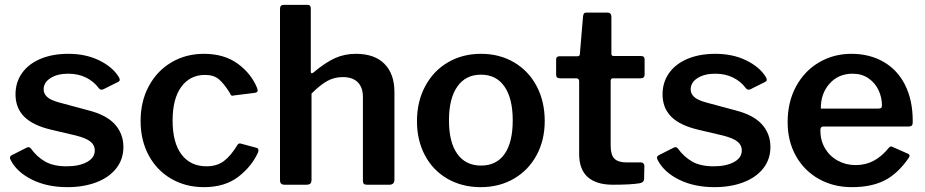

<svg xmlns="http://www.w3.org/2000/svg" viewBox="-20 -762 3817 792"><path d="M335 -442C356.3 -431.3 373.7 -417 387 -399C390.3 -394.3 394.7 -392 400 -392C400.7 -392 403 -392.7 407 -394L469 -425C472.3 -427 474 -429.7 474 -433C474 -436.3 472.3 -440.7 469 -446C451.7 -473.3 424.7 -495.8 388 -513.5C351.3 -531.2 309.3 -540 262 -540C218 -540 179.5 -533 146.5 -519C113.5 -505 88.2 -485.3 70.5 -460C52.8 -434.7 44 -405.7 44 -373C44 -335.7 55.8 -305 79.5 -281C103.2 -257 140.3 -239 191 -227L293 -203C321.7 -195.7 341.8 -187.2 353.5 -177.5C365.2 -167.8 371 -156 371 -142C371 -121.3 360.2 -105.2 338.5 -93.5C316.8 -81.8 289 -76 255 -76C218.3 -76 188.5 -82.7 165.5 -96C142.5 -109.3 123 -127.3 107 -150C103.7 -153.3 100.7 -155 98 -155C94.7 -155 90.7 -153.7 86 -151L27 -121C23 -118.3 21 -115 21 -111C21 -109 22.3 -105.3 25 -100C42.3 -67.3 71.7 -40.8 113 -20.5C154.3 -0.2 202.7 10 258 10C302.7 10 342.5 3.3 377.5 -10C412.5 -23.3 439.8 -42.5 459.5 -67.5C479.2 -92.5 489 -122 489 -156C489 -192 477.3 -223 454 -249C430.7 -275 394 -294.3 344 -307L225 -339C200.3 -345.7 183.3 -353.5 174 -362.5C164.7 -371.5 160 -381.7 160 -393C160 -412.3 169.5 -428 188.5 -440C207.5 -452 231.7 -458 261 -458C289 -458 313.7 -452.7 335 -442Z M961 -499C923.7 -526.3 877 -540 821 -540C771.7 -540 727.2 -528.3 687.5 -505C647.8 -481.7 616.7 -449 594 -407C571.3 -365 560 -317 560 -263C560 -209.7 571.2 -162.3 593.5 -121C615.8 -79.7 646.8 -47.5 686.5 -24.5C726.2 -1.5 771 10 821 10C879 10 926.7 -4.5 964 -33.5C1001.3 -62.5 1028.3 -96.3 1045 -135C1047.7 -144.3 1045.7 -150 1039 -152L976 -169C972 -170.3 968.8 -170.7 966.5 -170C964.2 -169.3 962 -167.7 960 -165C942 -135 923.3 -112.7 904 -98C884.7 -83.3 860.7 -76 832 -76C788 -76 753.7 -92.2 729 -124.5C704.3 -156.8 692 -203.7 692 -265C692 -325 704 -371.3 728 -404C752 -436.7 784.7 -453 826 -453C850 -453 869.2 -446.8 883.5 -434.5C897.8 -422.2 913 -403 929 -377C931 -370.3 934.3 -367 939 -367L943 -368L1031 -379C1039 -380.3 1043 -383.7 1043 -389L1041 -398C1025 -438 998.3 -471.7 961 -499Z M1135 -18C1135 -6 1141.3 0 1154 0H1243C1251 0 1256.7 -1.5 1260 -4.5C1263.3 -7.5 1265 -12.7 1265 -20V-376C1289 -400 1310.7 -417.3 1330 -428C1349.3 -438.7 1370.7 -444 1394 -444C1421.3 -444 1442 -436.8 1456 -422.5C1470 -408.2 1477 -388 1477 -362V-18C1477 -11.3 1478.2 -6.7 1480.5 -4C1482.8 -1.3 1487.3 0 1494 0H1586C1600 0 1607 -7 1607 -21V-383C1607 -432.3 1593.3 -470.8 1566 -498.5C1538.7 -526.2 1499.3 -540 1448 -540C1417.3 -540 1388.8 -534.2 1362.5 -522.5C1336.2 -510.8 1306.3 -491 1273 -463C1269.7 -460.3 1267 -459.3 1265 -460C1263 -460.7 1262 -463 1262 -467V-727C1262 -737 1257.7 -742 1249 -742H1150C1140 -742 1135 -736.3 1135 -725Z M1826 -24.5C1866 -1.5 1911.7 10 1963 10C2014.3 10 2060 -1.7 2100 -25C2140 -48.3 2171.2 -80.7 2193.5 -122C2215.8 -163.3 2227 -210.3 2227 -263C2227 -316.3 2216 -364 2194 -406C2172 -448 2141 -480.8 2101 -504.5C2061 -528.2 2015.3 -540 1964 -540C1913.3 -540 1868 -528.3 1828 -505C1788 -481.7 1756.7 -448.8 1734 -406.5C1711.3 -364.2 1700 -316 1700 -262C1700 -209.3 1711 -162.3 1733 -121C1755 -79.7 1786 -47.5 1826 -24.5ZM2061.5 -127C2039.2 -95 2006.7 -79 1964 -79C1922 -79 1889.5 -95 1866.5 -127C1843.5 -159 1832 -205 1832 -265C1832 -325.7 1843.5 -372.3 1866.5 -405C1889.5 -437.7 1922 -454 1964 -454C2006 -454 2038.3 -437.7 2061 -405C2083.7 -372.3 2095 -325.7 2095 -265C2095 -205 2083.8 -159 2061.5 -127Z M2509 -439H2622C2633.3 -439 2639 -444 2639 -454V-517C2639 -526.3 2634 -531 2624 -531H2511C2505 -531 2502 -534 2502 -540V-693C2502 -698.3 2500.7 -702.5 2498 -705.5C2495.3 -708.5 2492 -710 2488 -710H2399C2394.3 -710 2391 -708.8 2389 -706.5C2387 -704.2 2385.7 -700 2385 -694L2372 -540C2372 -533.3 2369 -530 2363 -530H2289C2279 -530 2274 -525.7 2274 -517V-454C2274 -444 2279.3 -439 2290 -439H2357C2365 -439 2369 -434.7 2369 -426V-127C2369 -84.3 2380.8 -52.5 2404.5 -31.5C2428.2 -10.5 2462.7 0 2508 0C2557.3 0 2594 -2 2618 -6C2630.7 -8 2637 -14.7 2637 -26L2638 -78C2638 -82 2636.7 -85.3 2634 -88C2631.3 -90.7 2628 -92 2624 -92H2565C2541.7 -92 2524.8 -97.2 2514.5 -107.5C2504.2 -117.8 2499 -135.7 2499 -161V-428C2499 -435.3 2502.3 -439 2509 -439Z M3004 -442C3025.3 -431.3 3042.7 -417 3056 -399C3059.3 -394.3 3063.7 -392 3069 -392C3069.7 -392 3072 -392.7 3076 -394L3138 -425C3141.3 -427 3143 -429.7 3143 -433C3143 -436.3 3141.3 -440.7 3138 -446C3120.7 -473.3 3093.7 -495.8 3057 -513.5C3020.3 -531.2 2978.3 -540 2931 -540C2887 -540 2848.5 -533 2815.5 -519C2782.5 -505 2757.2 -485.3 2739.5 -460C2721.8 -434.7 2713 -405.7 2713 -373C2713 -335.7 2724.8 -305 2748.5 -281C2772.2 -257 2809.3 -239 2860 -227L2962 -203C2990.7 -195.7 3010.8 -187.2 3022.5 -177.5C3034.2 -167.8 3040 -156 3040 -142C3040 -121.3 3029.2 -105.2 3007.5 -93.5C2985.8 -81.8 2958 -76 2924 -76C2887.3 -76 2857.5 -82.7 2834.5 -96C2811.5 -109.3 2792 -127.3 2776 -150C2772.7 -153.3 2769.7 -155 2767 -155C2763.7 -155 2759.7 -153.7 2755 -151L2696 -121C2692 -118.3 2690 -115 2690 -111C2690 -109 2691.3 -105.3 2694 -100C2711.3 -67.3 2740.7 -40.8 2782 -20.5C2823.3 -0.2 2871.7 10 2927 10C2971.7 10 3011.5 3.3 3046.5 -10C3081.5 -23.3 3108.8 -42.5 3128.5 -67.5C3148.2 -92.5 3158 -122 3158 -156C3158 -192 3146.3 -223 3123 -249C3099.7 -275 3063 -294.3 3013 -307L2894 -339C2869.3 -345.7 2852.3 -353.5 2843 -362.5C2833.7 -371.5 2829 -381.7 2829 -393C2829 -412.3 2838.5 -428 2857.5 -440C2876.5 -452 2900.7 -458 2930 -458C2958 -458 2982.7 -452.7 3004 -442Z M3383 -150.5C3370.3 -172.2 3364 -196.7 3364 -224C3364 -234.7 3367.7 -240 3375 -240H3729C3735.7 -240.7 3740 -242.3 3742 -245C3744 -247.7 3745 -252.3 3745 -259V-263C3745 -320.3 3734.5 -369.8 3713.5 -411.5C3692.5 -453.2 3662.8 -485 3624.5 -507C3586.2 -529 3542 -540 3492 -540C3443.3 -540 3399 -528.3 3359 -505C3319 -481.7 3287.3 -448.7 3264 -406C3240.7 -363.3 3229 -314 3229 -258C3229 -206 3240.3 -159.7 3263 -119C3285.7 -78.3 3317.2 -46.7 3357.5 -24C3397.8 -1.3 3443.3 10 3494 10C3547.3 10 3592.2 0.8 3628.5 -17.5C3664.8 -35.8 3698 -66.7 3728 -110C3730.7 -114 3732 -117 3732 -119C3732 -123 3729.7 -126 3725 -128L3664 -155C3660 -157 3657 -158 3655 -158C3653 -158 3650.3 -156.3 3647 -153C3627 -128.3 3605.8 -110.2 3583.5 -98.5C3561.2 -86.8 3536.3 -81 3509 -81C3482.3 -81 3457.8 -87.2 3435.5 -99.5C3413.2 -111.8 3395.7 -128.8 3383 -150.5ZM3601 -314H3366C3365.3 -354.7 3377.2 -388.8 3401.5 -416.5C3425.8 -444.2 3457.7 -458 3497 -458C3522.3 -458 3544.2 -451.7 3562.5 -439C3580.8 -426.3 3594.7 -410 3604 -390C3613.3 -370 3618 -349.3 3618 -328C3618 -322 3616.8 -318.2 3614.5 -316.5C3612.2 -314.8 3607.7 -314 3601 -314Z"/></svg>

Font: Libre Franklin SemiBold
Style: Regular
Weight: 600
Designer: Pablo Impallari, Rodrigo Fuenzalida
Foundry: Impallari Type
Version: Version 1.002; ttfautohint (v1.5)